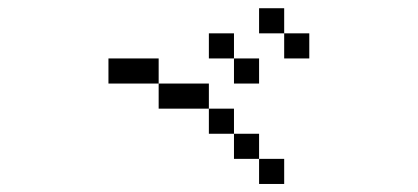

<svg xmlns="http://www.w3.org/2000/svg" viewBox="-20 -708 1040 478"><path d="M687.5 -625H625V-687.5H687.5ZM250 -562.5H375V-500H250ZM375 -500H500V-437.5H375ZM500 -437.5H562.5V-375H500ZM500 -625H562.5V-562.5H500ZM562.5 -375H625V-312.5H562.5ZM562.5 -562.5H625V-500H562.5ZM625 -312.5H687.5V-250H625ZM687.5 -625H750V-562.5H687.5Z"/></svg>

Font: ChillBitmapSE 16px
Style: Regular
Weight: 400
Designer: Designed by Warren2060
Foundry: ChillType
Version: Version 1.000